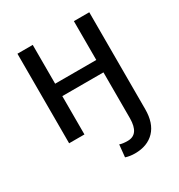

<svg xmlns="http://www.w3.org/2000/svg" viewBox="-175 -647 917 981"><g transform="rotate(-30 283.5 -157.0)"><path d="M71.3 -528.3H161.6V-299.3H404.3V-528.3H495.1V43.5Q495.1 126 453.1 169.7Q411.1 213.4 337.4 213.4Q307.6 213.4 282.7 205.1L290 132.8Q306.2 139.2 337.4 139.2Q403.8 139.2 404.3 44.9V-226.1H161.6V0H71.3Z"/></g></svg>

Font: Roboto21382017
Style: Regular
Weight: 400
Designer: Christian Robertson
Foundry: Google
Version: Version 2.138; 2017